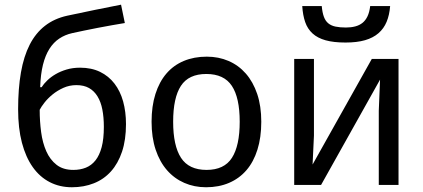

<svg xmlns="http://www.w3.org/2000/svg" viewBox="-20 -787 1801 817"><path d="M57.1 -321.8Q57.1 -410.2 69.1 -478.8Q81.1 -547.4 106.4 -596.9Q131.8 -646.5 171.4 -677.2Q210.9 -708 266.1 -720.2Q327.1 -733.4 386.2 -745.4Q445.3 -757.3 495.1 -767.1L511.2 -689Q486.8 -685.1 456.8 -679.7Q426.8 -674.3 396.2 -668.5Q365.7 -662.6 337.2 -656.7Q308.6 -650.9 287.1 -646Q256.8 -639.2 232.4 -623Q208 -606.9 190.4 -579.3Q172.9 -551.8 162.8 -511.5Q152.8 -471.2 150.9 -416H157.2Q166 -430.2 181.2 -444.8Q196.3 -459.5 216.8 -471.4Q237.3 -483.4 263.4 -491.2Q289.6 -499 320.8 -499Q369.1 -499 405.8 -481.2Q442.4 -463.4 467 -431.4Q491.7 -399.4 503.9 -355.5Q516.1 -311.5 516.1 -258.8Q516.1 -191.9 499.3 -141.6Q482.4 -91.3 452.1 -57.6Q421.9 -23.9 379.4 -7.1Q336.9 9.8 286.1 9.8Q233.9 9.8 191.7 -12Q149.4 -33.7 119.4 -75.9Q89.4 -118.2 73.2 -179.9Q57.1 -241.7 57.1 -321.8ZM292 -64Q321.3 -64 345.2 -73.5Q369.1 -83 386.2 -104.5Q403.3 -126 412.6 -160.9Q421.9 -195.8 421.9 -247.1Q421.9 -288.1 415.5 -320.8Q409.2 -353.5 395 -376.7Q380.9 -399.9 358.9 -412.4Q336.9 -424.8 305.2 -424.8Q275.4 -424.8 249.5 -413.1Q223.6 -401.4 203.4 -384.8Q183.1 -368.2 169.2 -350.3Q155.3 -332.5 148.9 -319.8Q148.9 -271 155 -225.1Q161.1 -179.2 177 -143.3Q192.9 -107.4 220.7 -85.7Q248.5 -64 292 -64Z M1091.8 -269Q1091.8 -202.1 1075.4 -150.1Q1059.1 -98.1 1028.6 -62.7Q998 -27.3 954.6 -8.8Q911.1 9.8 856.9 9.8Q806.6 9.8 764.2 -8.8Q721.7 -27.3 690.7 -62.7Q659.7 -98.1 642.3 -150.1Q625 -202.1 625 -269Q625 -335.4 641.4 -387Q657.7 -438.5 688 -473.9Q718.3 -509.3 762 -527.6Q805.7 -545.9 859.9 -545.9Q910.2 -545.9 952.6 -527.6Q995.1 -509.3 1026.1 -473.9Q1057.1 -438.5 1074.5 -387Q1091.8 -335.4 1091.8 -269ZM716.8 -269Q716.8 -167 750.2 -115.5Q783.7 -64 858.9 -64Q934.1 -64 967 -115.5Q1000 -167 1000 -269Q1000 -371.1 966.6 -421.6Q933.1 -472.2 857.9 -472.2Q782.7 -472.2 749.8 -421.6Q716.8 -371.1 716.8 -269Z M1315.9 -536.1V-210L1310.1 -86.9L1562 -536.1H1675.8V0H1591.8V-315.9L1597.2 -448.2L1346.2 0H1231.9V-536.1ZM1640.1 -761.2Q1637.2 -723.1 1625.2 -694.3Q1613.3 -665.5 1590.6 -645.8Q1567.9 -626 1533.4 -616Q1499 -606 1450.2 -606Q1399.9 -606 1365.7 -615.5Q1331.5 -625 1310.1 -644.5Q1288.6 -664.1 1278.6 -693.1Q1268.6 -722.2 1266.1 -761.2H1349.1Q1351.6 -733.4 1358.2 -715.6Q1364.7 -697.8 1377 -687.7Q1389.2 -677.7 1407.7 -673.8Q1426.3 -669.9 1452.1 -669.9Q1473.6 -669.9 1491.5 -674.6Q1509.3 -679.2 1522.5 -689.7Q1535.6 -700.2 1543.9 -717.8Q1552.2 -735.4 1555.2 -761.2Z"/></svg>

Font: WenQuanYi Micro Hei
Style: Regular
Weight: 400
Foundry: Ascender Corporation
Version: Version 0.2.0-beta